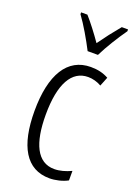

<svg xmlns="http://www.w3.org/2000/svg" viewBox="-148 -875 626 892"><g transform="rotate(20 165.0 -428.5)"><path d="M182 -657H233C256 -704 294 -765 324 -807V-816H293C259 -775 238 -748 208 -706C181 -745 148 -788 123 -816H92V-807C121 -768 158 -704 182 -657ZM217 -41C245 -41 281 -49 306 -63V-110C278 -97 250 -89 223 -89C138 -89 100 -173 100 -313C100 -467 146 -545 226 -545C248 -545 271 -539 292 -527L310 -572C285 -586 257 -593 222 -593C107 -593 45 -492 45 -312C45 -139 101 -41 217 -41Z"/></g></svg>

Font: Noto Sans Tamil UI ExtraCondensed Light
Style: Regular
Weight: 300
Width: 2
Designer: Jelle Bosma - Monotype Design Team
Foundry: Monotype Imaging Inc.
Version: Version 2.004